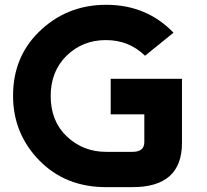

<svg xmlns="http://www.w3.org/2000/svg" viewBox="-20 -767 858 797"><path d="M530.3 9.8Q530.3 9.8 419.9 9.8Q251 9.8 142.6 -101.6Q34.2 -212.9 34.2 -369.6Q34.2 -527.3 138.7 -631.8Q254.4 -747.1 420.9 -747.1Q588.4 -747.1 700.2 -631.3L582 -535.6Q515.6 -600.6 419.4 -600.6Q322.8 -600.6 256.3 -535.6Q190.4 -470.7 190.4 -368.7Q190.4 -264.2 256.8 -201.2Q324.7 -136.7 419.9 -136.7H530.3Q579.1 -136.7 579.1 -177.2V-292.5H439.5V-439.9H735.4V-173.8Q735.4 9.8 530.3 9.8Z"/></svg>

Font: New Shape
Style: Bold
Weight: 700
Designer: Wojciech Kalinowski "wmk69" (wmk69@o2.pl)
Foundry: Wojciech Kalinowski "wmk69" (wmk69@o2.pl)
Version: Version 2.1.1; 2021-05-14